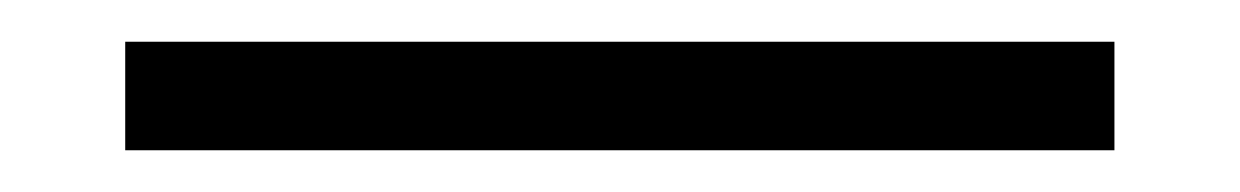

<svg xmlns="http://www.w3.org/2000/svg" viewBox="-20 -10 594 92"><path d="M40 62V10H514V62Z"/></svg>

Font: Baskervville SemiBold
Style: Regular
Weight: 600
Version: Version 1.100